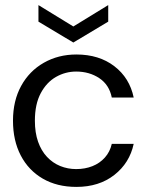

<svg xmlns="http://www.w3.org/2000/svg" viewBox="-20 -722 576 754"><path d="M280 12Q204 12 148 -20.5Q92 -53 61.5 -111.5Q31 -170 31 -248Q31 -326 63 -384.5Q95 -443 152 -475.5Q209 -508 280 -508Q369 -508 429 -462Q489 -416 505 -339H419Q409 -389 370 -415Q331 -441 279 -441Q237 -441 200 -420Q163 -399 140 -356Q117 -313 117 -248Q117 -201 129.5 -165.5Q142 -130 164.5 -106Q187 -82 216.5 -70Q246 -58 279 -58Q314 -58 343 -69.5Q372 -81 392 -103.5Q412 -126 419 -157H505Q489 -82 429 -35Q369 12 280 12ZM268 -555 131 -637V-702L268 -618L405 -702V-637Z"/></svg>

Font: DM Sans 36pt
Style: Regular
Weight: 400
Designer: Colophon Foundry, Jonny Pinhorn
Foundry: Colophon Foundry
Version: Version 4.004;gftools[0.9.30]